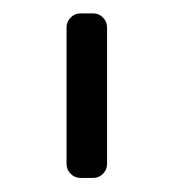

<svg xmlns="http://www.w3.org/2000/svg" viewBox="-20 -747 256 283"><path d="M78.1 -505.3V-706.7Q78.1 -715.2 84.2 -721.2Q90.2 -727.3 99.1 -727.3H117.2Q125.7 -727.3 131.7 -721.2Q137.8 -715.2 137.8 -706.7V-505.3Q137.8 -496.8 131.7 -490.8Q125.7 -484.7 117.2 -484.7H99.1Q90.2 -484.7 84.2 -490.8Q78.1 -496.8 78.1 -505.3Z"/></svg>

Font: DeltaSans Light
Style: Regular
Weight: 300
Designer: Rasmus Andersson
Foundry: rsms
Version: Version 3.012